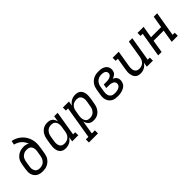

<svg xmlns="http://www.w3.org/2000/svg" viewBox="163 -1897 3274 3274"><g transform="rotate(-45 1800.0 -260.0)"><path d="M254 8Q223 8 193 2Q163 -4 138.5 -19Q114 -34 96.5 -57.5Q79 -81 70.5 -109Q62 -137 63 -168Q64 -199 69 -230L85 -330Q90 -356 98.5 -382Q107 -408 123.5 -431Q140 -454 162 -472Q184 -490 209.5 -501.5Q235 -513 261.5 -518Q288 -523 314 -523Q342 -523 369 -516.5Q396 -510 415 -493Q405 -525 387 -553Q369 -581 344 -603Q319 -625 289 -640Q259 -655 225 -663L240 -735Q277 -728 310.5 -714Q344 -700 373 -679.5Q402 -659 426 -633.5Q450 -608 468 -577.5Q486 -547 497.5 -512.5Q509 -478 513.5 -441.5Q518 -405 514.5 -366.5Q511 -328 505 -290L488 -190Q484 -163 475 -136.5Q466 -110 449.5 -86.5Q433 -63 410.5 -44Q388 -25 362 -13Q336 -1 308.5 3.5Q281 8 254 8ZM254 -65Q272 -65 291 -69Q310 -73 327 -81.5Q344 -90 358 -103.5Q372 -117 382 -133Q392 -149 398 -166.5Q404 -184 407 -202L423 -296Q426 -315 426.5 -334Q427 -353 423 -371Q419 -389 410 -404.5Q401 -420 387 -430.5Q373 -441 354.5 -445Q336 -449 317 -449Q299 -449 281.5 -446Q264 -443 247 -434.5Q230 -426 215.5 -413.5Q201 -401 191 -385.5Q181 -370 175 -352.5Q169 -335 166 -318L150 -218Q147 -199 146 -180Q145 -161 149.5 -143.5Q154 -126 162.5 -110.5Q171 -95 185.5 -84.5Q200 -74 217.5 -69.5Q235 -65 254 -65Z M807 8Q779 8 753 0Q727 -8 708 -25.5Q689 -43 678.5 -67.5Q668 -92 664.5 -119Q661 -146 662.5 -174Q664 -202 669 -230L685 -330Q689 -355 697 -379.5Q705 -404 717.5 -427Q730 -450 749.5 -470Q769 -490 792 -503.5Q815 -517 840.5 -522.5Q866 -528 891 -528Q918 -528 943 -521.5Q968 -515 987 -499Q1006 -483 1017 -461Q1028 -439 1034 -414L1052 -520H1135L1061 -74H1112L1113 0H966L980 -87Q966 -65 946.5 -46Q927 -27 904 -15Q881 -3 856 2.5Q831 8 807 8ZM850 -65Q867 -65 884.5 -68.5Q902 -72 918.5 -79.5Q935 -87 949 -99.5Q963 -112 973 -127Q983 -142 989 -159Q995 -176 998 -193L1014 -293Q1018 -313 1018.5 -332Q1019 -351 1015.5 -369.5Q1012 -388 1003.5 -404.5Q995 -421 981.5 -433Q968 -445 949.5 -450Q931 -455 912 -455Q895 -455 877 -451Q859 -447 842.5 -438Q826 -429 812.5 -415.5Q799 -402 789.5 -386Q780 -370 774.5 -352.5Q769 -335 766 -318L750 -218Q747 -199 746.5 -180.5Q746 -162 749.5 -144.5Q753 -127 761 -111.5Q769 -96 782.5 -85Q796 -74 813.5 -69.5Q831 -65 850 -65Z M1154 215V141H1215L1313 -447H1262L1261 -520H1408L1393 -433Q1407 -455 1426.5 -474Q1446 -493 1469 -505Q1492 -517 1517 -522.5Q1542 -528 1566 -528Q1594 -528 1620 -520Q1646 -512 1665.5 -494.5Q1685 -477 1695.5 -452.5Q1706 -428 1709.5 -401Q1713 -374 1711 -346Q1709 -318 1705 -290L1688 -190Q1684 -165 1676.5 -140.5Q1669 -116 1656 -93Q1643 -70 1624 -50Q1605 -30 1581.5 -16.5Q1558 -3 1532.5 2.5Q1507 8 1482 8Q1455 8 1430.5 1.5Q1406 -5 1387 -21Q1368 -37 1356.5 -59Q1345 -81 1339 -106L1298 141H1373V215ZM1461 -65Q1478 -65 1496.5 -69Q1515 -73 1531.5 -82Q1548 -91 1561 -104.5Q1574 -118 1584 -134Q1594 -150 1599 -167.5Q1604 -185 1607 -202L1624 -302Q1627 -321 1627.5 -339.5Q1628 -358 1624.5 -375.5Q1621 -393 1613 -408.5Q1605 -424 1591.5 -435Q1578 -446 1560 -450.5Q1542 -455 1523 -455Q1506 -455 1489 -451.5Q1472 -448 1455 -440.5Q1438 -433 1424 -420.5Q1410 -408 1400 -393Q1390 -378 1384.5 -361Q1379 -344 1376 -327L1359 -227Q1356 -207 1355.5 -188Q1355 -169 1358.5 -150.5Q1362 -132 1370 -115.5Q1378 -99 1391.5 -87Q1405 -75 1423.5 -70Q1442 -65 1461 -65Z M2063 8Q2032 8 2001 3Q1970 -2 1944.5 -16.5Q1919 -31 1900.5 -54.5Q1882 -78 1872.5 -106.5Q1863 -135 1863 -166.5Q1863 -198 1869 -230L1885 -330Q1890 -357 1899.5 -384Q1909 -411 1926 -435Q1943 -459 1966.5 -478Q1990 -497 2017 -508.5Q2044 -520 2071.5 -524Q2099 -528 2127 -528Q2152 -528 2176 -525Q2200 -522 2222 -514Q2244 -506 2263 -492Q2282 -478 2294 -458.5Q2306 -439 2310 -414.5Q2314 -390 2310 -366Q2307 -348 2299 -331Q2291 -314 2277 -301.5Q2263 -289 2246 -280.5Q2229 -272 2211 -267Q2230 -258 2247 -245Q2264 -232 2274.5 -214Q2285 -196 2287.5 -173.5Q2290 -151 2286 -129Q2282 -106 2271 -84Q2260 -62 2241.5 -46Q2223 -30 2200.5 -19.5Q2178 -9 2155 -3Q2132 3 2109 5.5Q2086 8 2063 8ZM2064 -65Q2078 -65 2092.5 -66.5Q2107 -68 2121 -71Q2135 -74 2149 -79.5Q2163 -85 2175 -93.5Q2187 -102 2195 -115Q2203 -128 2205 -142Q2208 -157 2204.5 -171.5Q2201 -186 2191.5 -197Q2182 -208 2169 -214.5Q2156 -221 2142 -225Q2128 -229 2112.5 -230.5Q2097 -232 2082 -232H2020L2032 -305H2094Q2107 -305 2120.5 -306Q2134 -307 2147 -309.5Q2160 -312 2173.5 -317Q2187 -322 2199 -330Q2211 -338 2218.5 -350Q2226 -362 2228 -376Q2231 -395 2223 -412Q2215 -429 2199.5 -438.5Q2184 -448 2165.5 -451.5Q2147 -455 2127 -455Q2109 -455 2090 -452Q2071 -449 2053 -440.5Q2035 -432 2019.5 -419Q2004 -406 1993 -389.5Q1982 -373 1975.5 -354.5Q1969 -336 1966 -318L1950 -218Q1946 -198 1946 -178.5Q1946 -159 1950.5 -140.5Q1955 -122 1965.5 -107Q1976 -92 1991.5 -82Q2007 -72 2026 -68.5Q2045 -65 2064 -65Z M2612 8Q2584 8 2558 0Q2532 -8 2514 -26Q2496 -44 2486 -68.5Q2476 -93 2472 -119.5Q2468 -146 2470 -174Q2472 -202 2477 -230L2513 -446H2462L2461 -520H2608L2558 -218Q2555 -199 2554.5 -180.5Q2554 -162 2557 -144.5Q2560 -127 2568 -111.5Q2576 -96 2589 -85Q2602 -74 2619 -69.5Q2636 -65 2655 -65Q2672 -65 2689.5 -68.5Q2707 -72 2722.5 -80Q2738 -88 2751 -100.5Q2764 -113 2773.5 -128Q2783 -143 2789 -159.5Q2795 -176 2798 -193L2852 -520H2935L2861 -74H2912L2913 0H2766L2780 -85Q2766 -64 2747.5 -45.5Q2729 -27 2706.5 -15Q2684 -3 2660 2.5Q2636 8 2612 8Z M3039 0 3113 -447H3062L3061 -520H3208L3172 -305H3416L3452 -520H3535L3461 -74H3512L3513 0H3366L3404 -232H3160L3122 0Z"/></g></svg>

Font: Iosevka Plex Etoile
Style: Italic
Weight: 400
Italic angle: -9°
Designer: Belleve Invis
Foundry: Belleve Invis
Version: Version 25.1.1; ttfautohint (v1.8.4)